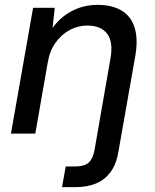

<svg xmlns="http://www.w3.org/2000/svg" viewBox="-20 -549 635 789"><path d="M25 0 116 -517H205L196 -434Q227 -478 275 -503.5Q323 -529 381 -529Q440 -529 479 -506Q518 -483 533 -436Q548 -389 536 -319L467 72Q459 124 435 157Q411 190 374.5 205Q338 220 290 220H235L250 135H290Q326 135 343.5 120Q361 105 368 70L434 -309Q446 -376 420.5 -410Q395 -444 338 -444Q301 -444 267 -426Q233 -408 208.5 -374Q184 -340 176 -291L125 0Z"/></svg>

Font: DM Sans 11pt Medium
Style: Italic
Weight: 500
Italic angle: -10°
Version: Version 4.004;gftools[0.9.30]